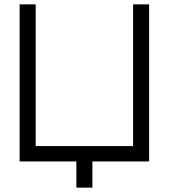

<svg xmlns="http://www.w3.org/2000/svg" viewBox="-20 -740 774 880"><path d="M330 120V0H70V-720H143.5V-70.5H590V-720H663.5V0H403.5V120Z"/></svg>

Font: Cns Manrope
Style: Regular
Weight: 400
Designer: Mikhail Sharanda
Foundry: Mikhail Sharanda
Version: Version 4.504